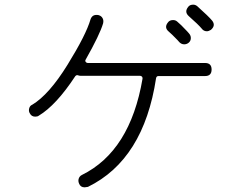

<svg xmlns="http://www.w3.org/2000/svg" viewBox="-20 -812 1040 823"><path d="M343 -9Q325 -9 319 -25Q314 -36 317.5 -46.5Q321 -57 331 -62Q538 -164 591 -475Q591 -481 589 -483Q585 -487 581 -487H326Q321 -487 315 -489L311 -490Q307 -490 303 -486Q221 -361 146 -316Q141 -312 131 -312Q115 -312 108 -326Q102 -335 105 -347Q108 -359 118 -363Q190 -406 269.5 -534.5Q349 -663 368 -729Q375 -749 395 -748Q401 -748 403 -747Q414 -744 419.5 -734.5Q425 -725 422 -712Q408 -664 347 -556Q344 -551 347.5 -546.5Q351 -542 356 -542H859Q887 -542 887 -514Q887 -486 859 -486H659Q651 -486 649 -477Q596 -128 357 -11Q345 -9 343 -9ZM749 -631 741 -640Q715 -667 704 -676Q682 -694 700 -716Q707 -726 722 -726Q732 -726 739 -720Q753 -709 782 -678L790 -669Q798 -660 798 -649Q798 -637 789.5 -629.5Q781 -622 769.5 -622Q758 -622 749 -631ZM867 -678Q853 -678 845 -689Q830 -707 789 -743Q769 -761 787 -783Q794 -792 808 -792Q818 -792 826 -785Q875 -741 889 -724Q906 -703 884 -684Q874 -678 867 -678Z"/></svg>

Font: Shin Retro Maru Gothic Regular
Style: Regular
Weight: 400
Designer: Iose
Foundry: Typographish
Version: Version 1.002